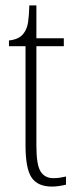

<svg xmlns="http://www.w3.org/2000/svg" viewBox="-20 -677 282 707"><path d="M171 10Q119 10 96.5 -23Q74 -56 74 -142V-507H13V-528Q51 -532 67 -554Q80 -571 83.5 -596Q87 -621 88 -657H114V-536H215V-507H114V-141Q114 -70 129.5 -45.5Q145 -21 176 -21Q189 -21 199.5 -22.5Q210 -24 223 -27V3Q211 6 197.5 8Q184 10 171 10Z"/></svg>

Font: Noto Serif Hebrew ExtraCondensed ExtraLight
Style: Regular
Weight: 200
Width: 2
Designer: Monotype Design Team
Foundry: Monotype Imaging Inc.
Version: Version 2.004; ttfautohint (v1.8.4.7-5d5b)